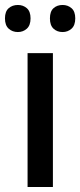

<svg xmlns="http://www.w3.org/2000/svg" viewBox="-35 -753 323 773"><path d="M178 0H76V-539H178ZM-15 -679Q-15 -707 0 -720Q15 -733 37 -733Q58 -733 73 -720Q88 -707 88 -679Q88 -651 73 -637.5Q58 -624 37 -624Q15 -624 0 -637.5Q-15 -651 -15 -679ZM166 -679Q166 -707 180.5 -720Q195 -733 217 -733Q238 -733 253 -720Q268 -707 268 -679Q268 -651 253 -637.5Q238 -624 217 -624Q195 -624 180.5 -637.5Q166 -651 166 -679Z"/></svg>

Font: Noto Sans Sinhala SemiCondensed Medium
Style: Regular
Weight: 500
Width: 4
Designer: Jelle Bosma - Monotype Design Team
Foundry: Monotype Imaging Inc.
Version: Version 2.006; ttfautohint (v1.8.4.7-5d5b)